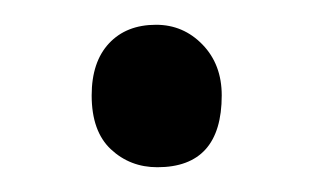

<svg xmlns="http://www.w3.org/2000/svg" viewBox="-20 -130 250 155"><path d="M107 5Q85 5 69.5 -9.5Q54 -24 54 -53Q54 -80 68 -95Q82 -110 106 -110Q128 -110 143.5 -94Q159 -78 159 -53Q159 5 107 5Z"/></svg>

Font: Hoogli Medium
Style: Regular
Weight: 500
Designer: Anand Singh Naorem
Foundry: Brand New Type
Version: Version 1.00 b007